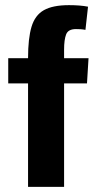

<svg xmlns="http://www.w3.org/2000/svg" viewBox="-20 -726 379 746"><path d="M89 0V-402H12V-500H89Q89 -577 102.5 -622Q116 -667 150.5 -686.5Q185 -706 248 -706Q292 -706 322 -700L312 -610Q301 -612 292.5 -612.5Q284 -613 275 -613Q245 -613 237 -592.5Q229 -572 229 -533V-500H324L318 -402H229V0Z"/></svg>

Font: Epunda Sans
Style: Bold
Weight: 700
Designer: Simon Atzbach
Foundry: typofactur
Version: Version 2.204; ttfautohint (v1.8.4.7-5d5b)